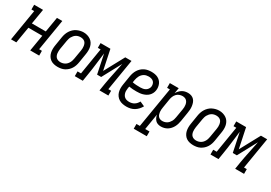

<svg xmlns="http://www.w3.org/2000/svg" viewBox="21 -1393 3459 2451"><g transform="rotate(30 1750.0 -168.0)"><path d="M13 0 89 -460H48V-530H179L142 -309H347L384 -530H463L387 -70H428V0H296L336 -239H131L91 0Z M702 8Q674 8 646.5 1.5Q619 -5 597.5 -20Q576 -35 561.5 -58Q547 -81 541 -107.5Q535 -134 535.5 -162.5Q536 -191 541 -219L562 -349Q566 -374 574.5 -398.5Q583 -423 597 -445.5Q611 -468 630.5 -486.5Q650 -505 674 -517Q698 -529 723 -535Q748 -541 773 -541Q802 -541 828.5 -533Q855 -525 877 -510Q899 -495 913.5 -472Q928 -449 934 -422.5Q940 -396 939.5 -367.5Q939 -339 934 -311L913 -181Q909 -156 901 -131.5Q893 -107 879 -84.5Q865 -62 845 -43.5Q825 -25 801.5 -13Q778 -1 752.5 3.5Q727 8 702 8ZM704 -62Q720 -62 736.5 -66Q753 -70 768 -78.5Q783 -87 795 -100Q807 -113 815.5 -128.5Q824 -144 828.5 -160Q833 -176 836 -192L858 -322Q861 -339 861.5 -356.5Q862 -374 859.5 -390.5Q857 -407 850.5 -422.5Q844 -438 831.5 -448.5Q819 -459 803 -463.5Q787 -468 769 -468Q753 -468 736.5 -464Q720 -460 705.5 -451Q691 -442 679.5 -429Q668 -416 659.5 -401Q651 -386 646.5 -370Q642 -354 639 -338L617 -208Q615 -191 614 -173.5Q613 -156 615.5 -139.5Q618 -123 624.5 -108Q631 -93 643 -82.5Q655 -72 671 -67Q687 -62 704 -62Z M953 0V-70H1004L1068 -460H1027V-530H1172L1233 -238L1391 -530H1483L1407 -70H1448V0H1317L1334 -106Q1348 -189 1366 -272Q1384 -355 1400 -438L1250 -159H1190L1132 -438Q1121 -355 1111.5 -272Q1102 -189 1088 -106L1071 0Z M1718 8Q1689 8 1660.5 2.5Q1632 -3 1608 -17.5Q1584 -32 1567.5 -54.5Q1551 -77 1543.5 -104Q1536 -131 1536 -160.5Q1536 -190 1541 -219L1562 -349Q1566 -374 1574.5 -399Q1583 -424 1597 -446.5Q1611 -469 1631 -487.5Q1651 -506 1675 -517.5Q1699 -529 1724.5 -533.5Q1750 -538 1775 -538Q1799 -538 1823.5 -534Q1848 -530 1869 -519.5Q1890 -509 1906 -492.5Q1922 -476 1931.5 -454.5Q1941 -433 1944 -408.5Q1947 -384 1943 -360Q1940 -338 1929 -316.5Q1918 -295 1901.5 -278.5Q1885 -262 1863.5 -251Q1842 -240 1820 -234Q1798 -228 1775.5 -226Q1753 -224 1731 -224Q1703 -224 1675.5 -225.5Q1648 -227 1622 -232L1617 -208Q1615 -190 1614 -171.5Q1613 -153 1617 -136.5Q1621 -120 1629.5 -105Q1638 -90 1652 -80Q1666 -70 1683 -66Q1700 -62 1718 -62Q1736 -62 1755 -66.5Q1774 -71 1790.5 -81.5Q1807 -92 1820 -107Q1833 -122 1842 -139L1911 -108Q1897 -82 1876 -59Q1855 -36 1829.5 -20.5Q1804 -5 1775 1.5Q1746 8 1718 8ZM1749 -293Q1749 -293 1749 -293Q1749 -293 1750 -293Q1768 -293 1787 -296.5Q1806 -300 1823 -309.5Q1840 -319 1852 -336Q1864 -353 1867 -371Q1870 -391 1865 -410.5Q1860 -430 1846.5 -443.5Q1833 -457 1813.5 -462.5Q1794 -468 1774 -468Q1758 -468 1741 -464.5Q1724 -461 1709 -452.5Q1694 -444 1681.5 -431Q1669 -418 1660.5 -402.5Q1652 -387 1647 -370.5Q1642 -354 1639 -338L1633 -302Q1661 -296 1690.5 -294.5Q1720 -293 1749 -293Z M1940 205V135H1990L2089 -460H2048V-530H2179L2165 -449Q2177 -469 2193 -486.5Q2209 -504 2228.5 -516Q2248 -528 2270 -533Q2292 -538 2314 -538Q2314 -538 2314 -538Q2314 -538 2314 -538Q2340 -538 2363.5 -529.5Q2387 -521 2403.5 -503Q2420 -485 2428 -461.5Q2436 -438 2439 -413.5Q2442 -389 2440.5 -362.5Q2439 -336 2434 -311L2413 -181Q2409 -157 2402 -134Q2395 -111 2383.5 -89.5Q2372 -68 2355 -49Q2338 -30 2317 -17Q2296 -4 2272 2Q2248 8 2225 8Q2202 8 2180.5 1Q2159 -6 2144 -21.5Q2129 -37 2120 -57Q2111 -77 2107 -99L2069 135H2132V205ZM2205 -62Q2221 -62 2237.5 -66Q2254 -70 2269 -79Q2284 -88 2295.5 -101Q2307 -114 2315.5 -129Q2324 -144 2328.5 -160Q2333 -176 2336 -192L2358 -322Q2361 -339 2361.5 -356.5Q2362 -374 2359.5 -390Q2357 -406 2350.5 -421Q2344 -436 2332.5 -447Q2321 -458 2305 -463Q2289 -468 2272 -468Q2249 -468 2226 -459Q2203 -450 2186.5 -432Q2170 -414 2161 -392Q2152 -370 2148 -347L2127 -217Q2124 -200 2122.5 -182Q2121 -164 2123 -147.5Q2125 -131 2130 -115Q2135 -99 2145.5 -86.5Q2156 -74 2172 -68Q2188 -62 2205 -62Z M2702 8Q2674 8 2646.5 1.5Q2619 -5 2597.5 -20Q2576 -35 2561.5 -58Q2547 -81 2541 -107.5Q2535 -134 2535.5 -162.5Q2536 -191 2541 -219L2562 -349Q2566 -374 2574.5 -398.5Q2583 -423 2597 -445.5Q2611 -468 2630.5 -486.5Q2650 -505 2674 -517Q2698 -529 2723 -535Q2748 -541 2773 -541Q2802 -541 2828.5 -533Q2855 -525 2877 -510Q2899 -495 2913.5 -472Q2928 -449 2934 -422.5Q2940 -396 2939.5 -367.5Q2939 -339 2934 -311L2913 -181Q2909 -156 2901 -131.5Q2893 -107 2879 -84.5Q2865 -62 2845 -43.5Q2825 -25 2801.5 -13Q2778 -1 2752.5 3.5Q2727 8 2702 8ZM2704 -62Q2720 -62 2736.5 -66Q2753 -70 2768 -78.5Q2783 -87 2795 -100Q2807 -113 2815.5 -128.5Q2824 -144 2828.5 -160Q2833 -176 2836 -192L2858 -322Q2861 -339 2861.5 -356.5Q2862 -374 2859.5 -390.5Q2857 -407 2850.5 -422.5Q2844 -438 2831.5 -448.5Q2819 -459 2803 -463.5Q2787 -468 2769 -468Q2753 -468 2736.5 -464Q2720 -460 2705.5 -451Q2691 -442 2679.5 -429Q2668 -416 2659.5 -401Q2651 -386 2646.5 -370Q2642 -354 2639 -338L2617 -208Q2615 -191 2614 -173.5Q2613 -156 2615.5 -139.5Q2618 -123 2624.5 -108Q2631 -93 2643 -82.5Q2655 -72 2671 -67Q2687 -62 2704 -62Z M2953 0V-70H3004L3068 -460H3027V-530H3172L3233 -238L3391 -530H3483L3407 -70H3448V0H3317L3334 -106Q3348 -189 3366 -272Q3384 -355 3400 -438L3250 -159H3190L3132 -438Q3121 -355 3111.5 -272Q3102 -189 3088 -106L3071 0Z"/></g></svg>

Font: Iosevka Slab
Style: Italic
Weight: 400
Italic angle: -9°
Monospace: yes
Designer: Belleve Invis
Foundry: Belleve Invis
Version: Version 11.1.0; ttfautohint (v1.8.3)